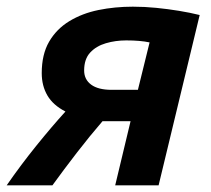

<svg xmlns="http://www.w3.org/2000/svg" viewBox="-53 -555 632 575"><path d="M-33 0Q10 -62 56.5 -119.5Q103 -177 143 -221Q106 -240 89 -269Q72 -298 72 -336Q72 -392 94 -430Q116 -468 154.5 -491.5Q193 -515 242 -525Q291 -535 345 -535Q380 -535 415 -531.5Q450 -528 483.5 -522.5Q517 -517 545 -510L422 0H292L338 -192H275Q270 -192 264 -192Q258 -192 254 -192Q216 -148 177 -97.5Q138 -47 104 0ZM281 -286H360L395 -428Q381 -431 363.5 -432.5Q346 -434 325 -434Q293 -434 264 -425.5Q235 -417 217 -397.5Q199 -378 199 -344Q199 -317 220 -301.5Q241 -286 281 -286Z"/></svg>

Font: Ubuntu Sans
Style: Bold Italic
Weight: 700
Italic angle: -13.5°
Designer: Dalton Maag Ltd
Foundry: Dalton Maag Ltd
Version: Version 1.006